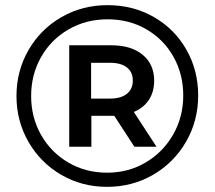

<svg xmlns="http://www.w3.org/2000/svg" viewBox="-20 -723 834 746"><path d="M750 -352Q750 -254 703 -172.5Q656 -91 575 -44Q494 3 396 3Q298 3 217.5 -44Q137 -91 90.5 -172Q44 -253 44 -350Q44 -447 90.5 -528Q137 -609 218 -656Q299 -703 398 -703Q497 -703 577.5 -657Q658 -611 704 -530.5Q750 -450 750 -352ZM692 -352Q692 -435 654 -502.5Q616 -570 549 -609Q482 -648 398 -648Q314 -648 246 -608.5Q178 -569 139.5 -501Q101 -433 101 -350Q101 -267 139.5 -199Q178 -131 245.5 -91.5Q313 -52 396 -52Q479 -52 546.5 -92Q614 -132 653 -200.5Q692 -269 692 -352ZM500 -288 588 -153H502L424 -273H413H335V-153H249V-547H413Q490 -547 534.5 -510Q579 -473 579 -410Q579 -366 558.5 -335Q538 -304 500 -288ZM408 -340Q450 -340 473 -358.5Q496 -377 496 -410Q496 -443 473 -461Q450 -479 408 -479H334V-340Z"/></svg>

Font: APTA Sans SemiBold
Style: Bold
Weight: 600
Version: Version 7.200